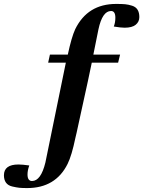

<svg xmlns="http://www.w3.org/2000/svg" viewBox="-163 -726 729 977"><path d="M428 -706Q457 -706 473.5 -704.5Q490 -703 509 -697Q528 -691 537 -676.5Q546 -662 546 -639Q546 -615 527.5 -600Q509 -585 471 -585Q452 -585 416 -591Q424 -611 424 -636Q424 -670 402 -670Q358 -670 338 -577L312 -448H448L438 -407H304L284 -312Q263 -218 242.5 -122.5Q222 -27 221 -26Q202 66 181 108Q120 231 -25 231Q-50 231 -64.5 229.5Q-79 228 -100.5 223Q-122 218 -132.5 203.5Q-143 189 -143 166Q-143 111 -69 111Q-49 111 -14 116Q-23 141 -23 162Q-23 195 0 195Q45 195 68 101L172 -407H82L91 -448H182Q201 -537 220 -578Q283 -706 428 -706Z"/></svg>

Font: GFS Artemisia
Style: Bold
Weight: 700
Designer: Designed by Takis Katsoulidis.
Foundry: Designed by Takis Katsoulidis.
Version: Version 1.0